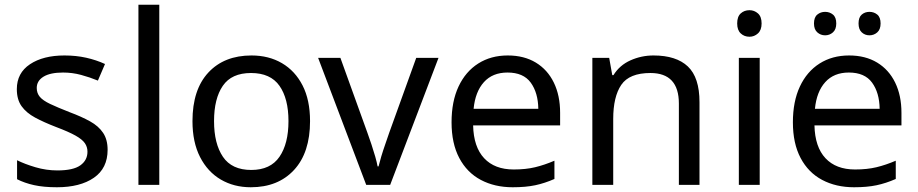

<svg xmlns="http://www.w3.org/2000/svg" viewBox="-20 -780 3874 810"><path d="M434 -148Q434 -70 376 -30Q318 10 220 10Q164 10 123.5 1Q83 -8 52 -24V-104Q84 -88 129.5 -74.5Q175 -61 222 -61Q289 -61 319 -82.5Q349 -104 349 -140Q349 -160 338 -176Q327 -192 298.5 -208Q270 -224 217 -244Q165 -264 128 -284Q91 -304 71 -332Q51 -360 51 -404Q51 -472 106.5 -509Q162 -546 252 -546Q301 -546 343.5 -536.5Q386 -527 423 -510L393 -440Q359 -454 322 -464Q285 -474 246 -474Q192 -474 163.5 -456.5Q135 -439 135 -409Q135 -387 148 -371.5Q161 -356 191.5 -341.5Q222 -327 273 -307Q324 -288 360 -268Q396 -248 415 -219.5Q434 -191 434 -148Z M652 0H564V-760H652Z M1288 -269Q1288 -136 1220.5 -63Q1153 10 1038 10Q967 10 911.5 -22.5Q856 -55 824 -117.5Q792 -180 792 -269Q792 -402 859 -474Q926 -546 1041 -546Q1114 -546 1169.5 -513.5Q1225 -481 1256.5 -419.5Q1288 -358 1288 -269ZM883 -269Q883 -174 920.5 -118.5Q958 -63 1040 -63Q1121 -63 1159 -118.5Q1197 -174 1197 -269Q1197 -364 1159 -418Q1121 -472 1039 -472Q957 -472 920 -418Q883 -364 883 -269Z M1525 0 1322 -536H1416L1530 -220Q1538 -198 1547 -171Q1556 -144 1563 -119.5Q1570 -95 1573 -78H1577Q1581 -95 1588.5 -120Q1596 -145 1605.5 -172Q1615 -199 1622 -220L1736 -536H1830L1626 0Z M2122 -546Q2191 -546 2240.5 -516Q2290 -486 2316.5 -431.5Q2343 -377 2343 -304V-251H1976Q1978 -160 2022.5 -112.5Q2067 -65 2147 -65Q2198 -65 2237.5 -74.5Q2277 -84 2319 -102V-25Q2278 -7 2238 1.5Q2198 10 2143 10Q2067 10 2008.5 -21Q1950 -52 1917.5 -113.5Q1885 -175 1885 -264Q1885 -352 1914.5 -415Q1944 -478 1997.5 -512Q2051 -546 2122 -546ZM2121 -474Q2058 -474 2021.5 -433.5Q1985 -393 1978 -321H2251Q2250 -389 2219 -431.5Q2188 -474 2121 -474Z M2737 -546Q2833 -546 2882 -499.5Q2931 -453 2931 -349V0H2844V-343Q2844 -472 2724 -472Q2635 -472 2601 -422Q2567 -372 2567 -278V0H2479V-536H2550L2563 -463H2568Q2594 -505 2640 -525.5Q2686 -546 2737 -546Z M3142 -737Q3162 -737 3177.5 -723.5Q3193 -710 3193 -681Q3193 -653 3177.5 -639Q3162 -625 3142 -625Q3120 -625 3105 -639Q3090 -653 3090 -681Q3090 -710 3105 -723.5Q3120 -737 3142 -737ZM3185 -536V0H3097V-536Z M3562 -546Q3631 -546 3680.5 -516Q3730 -486 3756.5 -431.5Q3783 -377 3783 -304V-251H3416Q3418 -160 3462.5 -112.5Q3507 -65 3587 -65Q3638 -65 3677.5 -74.5Q3717 -84 3759 -102V-25Q3718 -7 3678 1.5Q3638 10 3583 10Q3507 10 3448.5 -21Q3390 -52 3357.5 -113.5Q3325 -175 3325 -264Q3325 -352 3354.5 -415Q3384 -478 3437.5 -512Q3491 -546 3562 -546ZM3561 -474Q3498 -474 3461.5 -433.5Q3425 -393 3418 -321H3691Q3690 -389 3659 -431.5Q3628 -474 3561 -474ZM3414 -681Q3414 -707 3428 -718.5Q3442 -730 3461 -730Q3480 -730 3494 -718.5Q3508 -707 3508 -681Q3508 -656 3494 -643.5Q3480 -631 3461 -631Q3442 -631 3428 -643.5Q3414 -656 3414 -681ZM3602 -681Q3602 -707 3615.5 -718.5Q3629 -730 3648 -730Q3667 -730 3681 -718.5Q3695 -707 3695 -681Q3695 -656 3681 -643.5Q3667 -631 3648 -631Q3629 -631 3615.5 -643.5Q3602 -656 3602 -681Z"/></svg>

Font: Noto Sans IKEA
Style: Regular
Weight: 400
Designer: Monotype Design Team
Foundry: Monotype Imaging Inc.
Version: Version 2.001